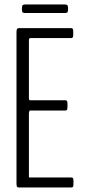

<svg xmlns="http://www.w3.org/2000/svg" viewBox="-20 -826 376 846"><path d="M89.8 -768.6Q83 -768.6 79.8 -771.5Q76.7 -774.4 76.7 -783.2V-790.5Q76.7 -799.8 79.8 -803Q83 -806.2 89.8 -806.2H266.6Q273.4 -806.2 276.6 -803.2Q279.8 -800.3 279.8 -791.5V-784.2Q279.8 -774.4 276.6 -771.5Q273.4 -768.6 266.6 -768.6ZM64 0Q59.6 0 57.6 -0.7Q55.7 -1.5 54.2 -5.4Q52.7 -9.3 52.7 -17.1V-685.1Q52.7 -695.3 55.4 -698.7Q58.1 -702.1 64 -702.1H291.5Q297.9 -702.1 300.3 -699.7Q302.7 -697.3 302.7 -687V-673.3Q302.7 -666 301 -662.6Q299.3 -659.2 297.6 -658.7Q295.9 -658.2 291.5 -658.2H112.3Q107.4 -658.2 107.4 -644.5V-391.1Q107.4 -389.6 108.6 -387Q109.9 -384.3 110.4 -384.3H266.1Q272.5 -384.3 274.9 -381.6Q277.3 -378.9 277.3 -369.1V-355Q277.3 -344.7 274.9 -341.8Q272.5 -338.9 266.1 -338.9H110.8Q110.4 -338.9 108.9 -334.5Q107.4 -330.1 107.4 -328.6V-43.9H292.5Q296.9 -43.9 298.6 -43.5Q300.3 -43 302 -39.6Q303.7 -36.1 303.7 -28.8V-15.1Q303.7 -4.9 301.3 -2.4Q298.8 0 292.5 0Z"/></svg>

Font: BenchNine Light
Style: Regular
Weight: 300
Version: Version 1 ; ttfautohint (v0.92.18-e454-dirty) -l 8 -r 50 -G 